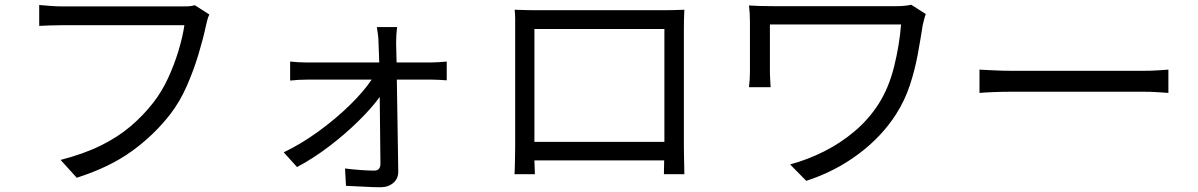

<svg xmlns="http://www.w3.org/2000/svg" viewBox="-20 -726 5040 808"><path d="M861 -665Q856 -655 852.5 -642Q849 -629 846 -615Q835 -563 815 -496.5Q795 -430 766 -364Q737 -298 697 -246Q629 -158 535 -90Q441 -22 303 22L235 -53Q332 -78 404 -113.5Q476 -149 529.5 -194.5Q583 -240 625 -294Q661 -340 687.5 -397.5Q714 -455 731.5 -513.5Q749 -572 756 -620Q742 -620 703 -620Q664 -620 611 -620Q558 -620 500 -620Q442 -620 389.5 -620Q337 -620 298 -620Q259 -620 245 -620Q215 -620 190 -619Q165 -618 145 -617V-705Q166 -703 193 -701Q220 -699 245 -699Q259 -699 298 -699Q337 -699 390 -699Q443 -699 500 -699Q557 -699 609 -699Q661 -699 698.5 -699Q736 -699 747 -699Q758 -699 772 -699.5Q786 -700 800 -704Z M1174 -85Q1249 -121 1321 -173.5Q1393 -226 1451.5 -283Q1510 -340 1544 -391H1277Q1257 -391 1238 -390Q1219 -389 1201 -387V-467Q1218 -465 1237.5 -464Q1257 -463 1275 -463H1576L1573 -544Q1573 -559 1571 -577Q1569 -595 1566 -612H1651Q1649 -596 1648 -578.5Q1647 -561 1647 -544L1649 -463H1793Q1808 -463 1829 -464.5Q1850 -466 1860 -467V-388Q1847 -389 1828 -390Q1809 -391 1795 -391H1650L1656 -7Q1657 25 1635.5 43.5Q1614 62 1581 62Q1551 62 1508.5 59.5Q1466 57 1436 56L1432 -17Q1462 -13 1497 -10.5Q1532 -8 1554 -8Q1581 -8 1581 -37L1578 -318Q1544 -271 1488 -216Q1432 -161 1365 -110Q1298 -59 1230 -23Z M2146 -685Q2175 -684 2196.5 -683.5Q2218 -683 2235 -683Q2249 -683 2289.5 -683Q2330 -683 2387 -683Q2444 -683 2505.5 -683Q2567 -683 2623.5 -683Q2680 -683 2720 -683Q2760 -683 2772 -683Q2789 -683 2813.5 -683.5Q2838 -684 2860 -685Q2859 -666 2858.5 -646Q2858 -626 2858 -607Q2858 -596 2858 -558Q2858 -520 2858 -467.5Q2858 -415 2858 -357.5Q2858 -300 2858 -248Q2858 -196 2858 -160Q2858 -124 2858 -114Q2858 -98 2858.5 -71.5Q2859 -45 2859.5 -22Q2860 1 2860 7H2774L2775 -51H2229L2231 7H2145Q2146 0 2146.5 -22.5Q2147 -45 2147.5 -71.5Q2148 -98 2148 -115Q2148 -125 2148 -162Q2148 -199 2148 -252Q2148 -305 2148 -362.5Q2148 -420 2148 -472Q2148 -524 2148 -561Q2148 -598 2148 -607Q2148 -624 2148 -645.5Q2148 -667 2146 -685ZM2229 -129H2776V-604H2229Z M3876 -667Q3873 -660 3869 -644Q3865 -628 3863 -620Q3854 -561 3842 -496Q3830 -431 3809 -367.5Q3788 -304 3752 -247Q3691 -151 3592.5 -77.5Q3494 -4 3373 35L3305 -34Q3379 -54 3448.5 -89Q3518 -124 3577 -174Q3636 -224 3677 -288Q3720 -355 3742.5 -445Q3765 -535 3772 -623Q3758 -623 3717 -623Q3676 -623 3620 -623Q3564 -623 3502 -623Q3440 -623 3382.5 -623Q3325 -623 3281.5 -623Q3238 -623 3220 -623Q3220 -612 3220 -584.5Q3220 -557 3220 -524Q3220 -491 3220 -463Q3220 -435 3220 -423Q3220 -412 3221 -394.5Q3222 -377 3223 -359H3132Q3134 -377 3135 -393Q3136 -409 3136 -423Q3136 -435 3136 -463Q3136 -491 3136 -525.5Q3136 -560 3136 -590Q3136 -620 3136 -636Q3136 -653 3135 -670Q3134 -687 3132 -703Q3173 -700 3239 -700Q3247 -700 3283.5 -700Q3320 -700 3373.5 -700Q3427 -700 3486.5 -700Q3546 -700 3601.5 -700Q3657 -700 3697.5 -700Q3738 -700 3752 -700Q3769 -700 3785.5 -701.5Q3802 -703 3815 -706Z M4102 -433Q4125 -432 4162 -430Q4199 -428 4241 -428Q4260 -428 4302 -428Q4344 -428 4399.5 -428Q4455 -428 4515 -428Q4575 -428 4630.5 -428Q4686 -428 4728.5 -428Q4771 -428 4789 -428Q4827 -428 4854 -430Q4881 -432 4897 -433V-335Q4882 -336 4853 -338Q4824 -340 4790 -340Q4771 -340 4729 -340Q4687 -340 4631.5 -340Q4576 -340 4515.5 -340Q4455 -340 4399.5 -340Q4344 -340 4302 -340Q4260 -340 4241 -340Q4200 -340 4162.5 -338.5Q4125 -337 4102 -335Z"/></svg>

Font: Go Noto Kurrent-Regular
Style: Regular
Weight: 400
Designer: Monotype Design Team
Foundry: Monotype Imaging Inc.
Version: Version 2.012; ttfautohint (v1.8.4.7-5d5b)